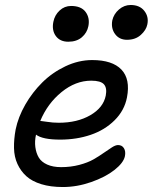

<svg xmlns="http://www.w3.org/2000/svg" viewBox="-20 -711 615 773"><path d="M491.2 -550.8Q460.4 -550.8 443.4 -573.7Q426.3 -596.7 432.1 -628.9Q438 -654.8 459 -672.9Q480 -690.9 505.9 -690.9Q542.5 -690.9 561 -667.2Q579.6 -643.6 573.2 -612.8Q568.8 -590.3 547.1 -570.6Q525.4 -550.8 491.2 -550.8ZM254.9 -543Q221.7 -543 204.8 -565.9Q188 -588.9 194.8 -623Q200.2 -650.4 220 -668.7Q239.7 -687 266.1 -687Q306.6 -687 324.5 -663.1Q342.3 -639.2 335.9 -606Q330.6 -579.1 309.6 -561Q288.6 -543 254.9 -543ZM232.9 42Q183.6 42 146.2 30.5Q108.9 19 86.2 -1.5Q63.5 -22 50.3 -50.8Q37.1 -79.6 36.4 -114.7Q35.6 -149.9 43 -189.9Q53.2 -239.7 81.5 -289.3Q109.9 -338.9 150.1 -378.9Q190.4 -418.9 243.4 -444.1Q296.4 -469.2 351.1 -469.2Q432.1 -469.2 468.8 -430.9Q505.4 -392.6 491.2 -318.8Q481 -266.1 441.4 -226.8Q401.9 -187.5 345.2 -168.2Q288.6 -148.9 222.2 -148.9Q151.4 -148.9 125 -168.9Q119.1 -142.6 122.3 -118.7Q125.5 -94.7 136 -76.9Q146.5 -59.1 169.7 -48.6Q192.9 -38.1 226.1 -38.1Q264.6 -38.1 299.1 -47.1Q333.5 -56.2 356.4 -69.3Q379.4 -82.5 397.9 -95.7Q416.5 -108.9 430.9 -117.9Q445.3 -127 455.1 -127Q471.2 -127 479 -114.3Q486.8 -101.6 482.9 -82Q477.1 -55.2 440.7 -26.6Q404.3 2 347.2 22Q290 42 232.9 42ZM143.1 -224.1Q147.5 -224.1 169.9 -220.5Q192.4 -216.8 216.8 -216.8Q291 -216.8 343.5 -247.1Q396 -277.3 405.8 -326.2Q411.6 -356.9 398.4 -371.6Q385.3 -386.2 347.2 -386.2Q284.2 -386.2 227.8 -340.3Q171.4 -294.4 142.1 -224.1Z"/></svg>

Font: Shantell Sans Bouncy
Style: Italic
Weight: 400
Italic angle: -11.31°
Designer: Stephen Nixon, Anya Danilova, Shantell Martin
Foundry: Arrow Type
Version: Version 1.006;[9816181b4]